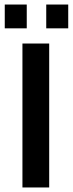

<svg xmlns="http://www.w3.org/2000/svg" viewBox="-20 -827 321 847"><path d="M197 0H79V-635H197ZM98 -702H1V-807H98ZM281 -702H184V-807H281Z"/></svg>

Font: Gemunu Libre ExtraLight
Style: Bold
Weight: 700
Version: Version 1.100